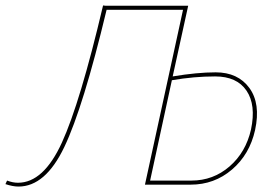

<svg xmlns="http://www.w3.org/2000/svg" viewBox="-38 -679 1021 706"><path d="M755 -413Q837 -413 879 -355.5Q921 -298 900 -201Q880 -111 815 -55.5Q750 0 663 0H495L635 -643H354Q268 -284 198.5 -138.5Q129 7 30 7Q9 7 -18 -2L-12 -15Q9 -7 28 -7Q122 -7 189.5 -154.5Q257 -302 341 -659L349 -658H654L597 -398Q687 -413 755 -413ZM885 -203Q904 -293 868.5 -345.5Q833 -398 753 -398Q676 -398 594 -384L514 -15H666Q746 -15 806 -67Q866 -119 885 -203Z"/></svg>

Font: EauTestText Thin
Style: Italic
Weight: 250
Italic angle: -12°
Designer: Christian Thalmann (Catharsis Fonts)
Version: Version 0.001;PS 000.001;hotconv 1.0.88;makeotf.lib2.5.64775